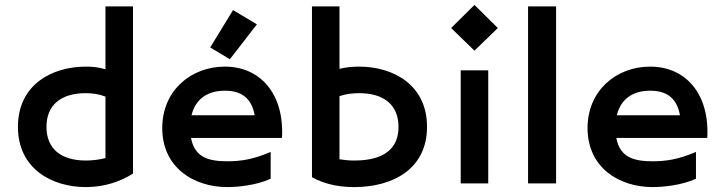

<svg xmlns="http://www.w3.org/2000/svg" viewBox="-20 -746 2950 781"><path d="M409 -720V-464C384 -472 358 -475 329 -475C193 -475 53 -403 53 -230C53 -58 193 15 329 15C409 15 474 -10 521 -40V-720ZM169 -230C169 -318 227 -367 329 -367C357 -367 384 -363 409 -353V-103C382 -96 354 -93 329 -93C227 -93 169 -142 169 -230Z M928 -705 835 -553 915 -505 1025 -647ZM640 -225C640 -65 767 15 905 15C946 15 1023 8 1081 -19V-128C1009 -97 958 -90 905 -90C833 -90 772 -103 757 -185H1127C1137 -363 1040 -475 895 -475C757 -475 640 -378 640 -225ZM759 -277C776 -347 828 -377 895 -377C960 -377 1003 -349 1016 -277Z M1361 -720H1249V-25C1306 6 1365 15 1421 15C1577 15 1717 -58 1717 -230C1717 -403 1577 -475 1441 -475C1411 -475 1385 -472 1361 -466ZM1361 -98V-355C1388 -364 1414 -367 1441 -367C1543 -367 1601 -318 1601 -230C1601 -142 1543 -93 1421 -93C1400 -93 1380 -95 1361 -98Z M1854 -460V0H1966V-460ZM1815 -632 1910 -540 2005 -632 1910 -726Z M2128 -720V0H2242V-720Z M2370 -225C2370 -65 2497 15 2635 15C2676 15 2753 8 2811 -19V-128C2739 -97 2688 -90 2635 -90C2563 -90 2502 -103 2487 -185H2857C2867 -363 2770 -475 2625 -475C2487 -475 2370 -378 2370 -225ZM2489 -277C2506 -347 2558 -377 2625 -377C2690 -377 2733 -349 2746 -277Z"/></svg>

Font: KT Kiyosuna Sans Bold
Style: Regular
Weight: 700
Designer: [Zen Kaku Gothic] Yoshimichi Ohira
Version: Version 1.010;Glyphs 3.1.2 (3151)